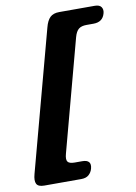

<svg xmlns="http://www.w3.org/2000/svg" viewBox="-95 -800 703 992"><g transform="rotate(-10 256.5 -304.0)"><path d="M350.5 -596.5 194 -12Q186 17 194.2 28.8Q202.5 40.5 230.5 40.5H270Q320.5 40.5 308.5 86Q303.5 105 289.2 117.8Q275 130.5 249.5 130.5H55Q24 130.5 15.2 113.8Q6.5 97 16 62.5L213 -671.5Q222 -706.5 238.8 -722.8Q255.5 -739 287 -739H473Q498.5 -739 507.5 -725.5Q516.5 -712 511.5 -693.5Q500 -649 451 -649H414.5Q387 -649 372.8 -637.2Q358.5 -625.5 350.5 -596.5Z"/></g></svg>

Font: Fraunces 72pt SuperSoft Black
Style: Italic
Weight: 900
Italic angle: -16°
Version: Version 1.000;[b76b70a41]